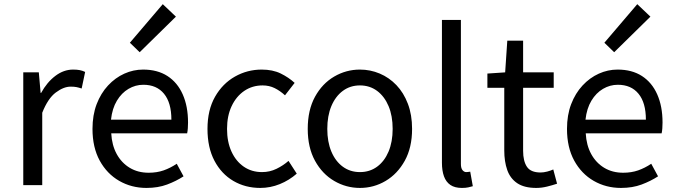

<svg xmlns="http://www.w3.org/2000/svg" viewBox="-20 -892 3254 925"><path d="M92.1 0V-543.4H167L175.7 -444.4H178.1Q206.4 -495.9 246.6 -526.3Q286.7 -556.8 332.2 -556.8Q350.9 -556.8 364.2 -554.2Q377.6 -551.6 390.2 -545.4L373.4 -465.6Q359.2 -470.2 348.3 -472.4Q337.3 -474.6 320.2 -474.6Q286.7 -474.6 248.9 -446.4Q211 -418.2 183.5 -348.8V0Z M685.7 13.4Q613.5 13.4 554.4 -20.6Q495.3 -54.6 460.4 -118.2Q425.6 -181.9 425.6 -271Q425.6 -337.5 445.6 -390.1Q465.7 -442.7 500.5 -480.1Q535.4 -517.6 579 -537.2Q622.6 -556.8 669.4 -556.8Q738.6 -556.8 786.8 -525.7Q835 -494.5 860.4 -437.1Q885.9 -379.7 885.9 -301.7Q885.9 -287.4 884.9 -274.1Q884 -260.7 881.6 -249.7H515.9Q519 -192.4 542.3 -149.8Q565.7 -107.2 605.1 -83.5Q644.4 -59.8 696.3 -59.8Q735.8 -59.8 768.5 -71.2Q801.1 -82.7 831.5 -103.1L864.3 -42.5Q828.8 -19.4 785 -3Q741.2 13.4 685.7 13.4ZM514.7 -315.5H805.7Q805.7 -397.1 770.2 -440.3Q734.8 -483.6 670.5 -483.6Q632.5 -483.6 599.1 -463.9Q565.7 -444.3 543.2 -406.9Q520.7 -369.6 514.7 -315.5ZM652.9 -640.4 605.7 -686.1 764.2 -871.9 827.5 -811.8Z M1233.9 13.4Q1161.9 13.4 1104.3 -20.3Q1046.7 -54 1013.1 -117.6Q979.6 -181.2 979.6 -271Q979.6 -361.9 1015.9 -425.7Q1052.2 -489.4 1111.9 -523.1Q1171.5 -556.8 1240.8 -556.8Q1294 -556.8 1332.6 -537.8Q1371.1 -518.9 1399.5 -492.7L1353 -432.8Q1329.8 -454.3 1303.4 -467.4Q1277.1 -480.5 1245.1 -480.5Q1195.7 -480.5 1156.9 -454.2Q1118.2 -427.8 1096 -380.8Q1073.8 -333.8 1073.8 -271Q1073.8 -208.7 1095.2 -161.8Q1116.7 -114.9 1154.6 -88.9Q1192.5 -62.9 1242.3 -62.9Q1279.7 -62.9 1312 -78.7Q1344.3 -94.4 1370 -116.9L1409.7 -55.4Q1373.2 -23.3 1327.9 -5Q1282.6 13.4 1233.9 13.4Z M1714.1 13.4Q1647.6 13.4 1590 -20.3Q1532.4 -54 1497.5 -117.6Q1462.6 -181.2 1462.6 -271Q1462.6 -361.9 1497.5 -425.7Q1532.4 -489.4 1590 -523.1Q1647.6 -556.8 1714.1 -556.8Q1763.9 -556.8 1809.3 -537.7Q1854.7 -518.6 1889.8 -481.9Q1924.8 -445.3 1945 -392.1Q1965.3 -338.9 1965.3 -271Q1965.3 -181.2 1930.1 -117.6Q1894.8 -54 1837.7 -20.3Q1780.7 13.4 1714.1 13.4ZM1714.1 -62.9Q1761.2 -62.9 1796.7 -88.9Q1832.2 -114.9 1852 -161.8Q1871.7 -208.7 1871.7 -271Q1871.7 -333.8 1852 -380.8Q1832.2 -427.8 1796.7 -454.2Q1761.2 -480.5 1714.1 -480.5Q1667.1 -480.5 1631.6 -454.2Q1596.1 -427.8 1576.4 -380.8Q1556.8 -333.8 1556.8 -271Q1556.8 -208.7 1576.4 -161.8Q1596.1 -114.9 1631.6 -88.9Q1667.1 -62.9 1714.1 -62.9Z M2205.3 13.4Q2171.1 13.4 2149.9 -0.9Q2128.8 -15.3 2118.9 -42.6Q2109.1 -69.9 2109.1 -108.1V-796H2200.5V-102.1Q2200.5 -81.5 2208.3 -72.2Q2216 -62.9 2226 -62.9Q2229.8 -62.9 2233.8 -63.4Q2237.8 -63.9 2245.4 -64.9L2257.9 5.1Q2248.1 8 2235.9 10.7Q2223.7 13.4 2205.3 13.4Z M2563.5 13.4Q2505.9 13.4 2472 -9.3Q2438.2 -32 2423.8 -72.8Q2409.4 -113.5 2409.4 -167.7V-469H2328.1V-537.6L2413.7 -543.4L2424 -696.2H2500.2V-543.4H2647.6V-469H2500.2V-165.4Q2500.2 -116 2518.6 -88.5Q2536.9 -61 2584.4 -61Q2599 -61 2616.1 -65.4Q2633.1 -69.8 2645.5 -75.6L2663.8 -7Q2641.2 0.6 2615.2 7Q2589.2 13.4 2563.5 13.4Z M2971.7 13.4Q2899.5 13.4 2840.4 -20.6Q2781.3 -54.6 2746.4 -118.2Q2711.6 -181.9 2711.6 -271Q2711.6 -337.5 2731.6 -390.1Q2751.7 -442.7 2786.5 -480.1Q2821.4 -517.6 2865 -537.2Q2908.6 -556.8 2955.4 -556.8Q3024.6 -556.8 3072.8 -525.7Q3121 -494.5 3146.4 -437.1Q3171.9 -379.7 3171.9 -301.7Q3171.9 -287.4 3170.9 -274.1Q3170 -260.7 3167.6 -249.7H2801.9Q2805 -192.4 2828.3 -149.8Q2851.7 -107.2 2891.1 -83.5Q2930.4 -59.8 2982.3 -59.8Q3021.8 -59.8 3054.5 -71.2Q3087.1 -82.7 3117.5 -103.1L3150.3 -42.5Q3114.8 -19.4 3071 -3Q3027.2 13.4 2971.7 13.4ZM2800.7 -315.5H3091.7Q3091.7 -397.1 3056.2 -440.3Q3020.8 -483.6 2956.5 -483.6Q2918.5 -483.6 2885.1 -463.9Q2851.7 -444.3 2829.2 -406.9Q2806.7 -369.6 2800.7 -315.5ZM2938.9 -640.4 2891.7 -686.1 3050.2 -871.9 3113.5 -811.8Z"/></svg>

Font: Noto Sans TC Thin
Style: Regular
Weight: 100
Designer: Ryoko NISHIZUKA 西塚涼子 (kana, bopomofo & ideographs); Paul D. Hunt (Latin, Greek & Cyrillic); Sandoll Communications 산돌커뮤니
Foundry: Adobe
Version: Version 2.004-H2;hotconv 1.0.118;makeotfexe 2.5.65603